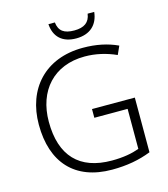

<svg xmlns="http://www.w3.org/2000/svg" viewBox="-131 -1013 987 1126"><g transform="rotate(-15 362.0 -450.5)"><path d="M547 -911H507C500 -859 466 -836 407 -836C346 -836 314 -857 308 -911H269C274 -834 321 -788 406 -788C490 -788 539 -835 547 -911ZM387 -364V-311H589V-68C545 -52 492 -42 422 -42C226 -42 123 -150 123 -357C123 -545 236 -673 425 -673C491 -673 555 -658 615 -631L638 -682C576 -711 506 -725 428 -725C198 -725 62 -573 62 -356C62 -126 184 10 410 10C500 10 576 -4 647 -32V-364Z"/></g></svg>

Font: Noto Sans Devanagari UI Light
Style: Regular
Weight: 300
Designer: Jelle Bosma - Monotype Design Team
Foundry: Monotype Imaging Inc.
Version: Version 2.004